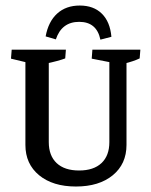

<svg xmlns="http://www.w3.org/2000/svg" viewBox="-20 -662 544 690"><path d="M252.9 8.3Q169.9 8.3 120.6 -32.2Q71.3 -72.8 71.3 -141.1L155.3 -151.4Q155.3 -102.5 183.6 -75.9Q211.9 -49.3 264.2 -49.3Q316.4 -49.3 344.7 -75.9Q373 -102.5 373 -151.4L434.6 -141.1Q434.6 -72.8 385.3 -32.2Q335.9 8.3 252.9 8.3ZM71.3 -141.1V-476.6H155.3V-151.4ZM71.3 -401.4V-469.7L78.6 -437L19.5 -451.2L22 -483.4H216.8L214.4 -452.1Q203.1 -447.8 185.1 -442.9Q167 -438 144 -433.1L155.3 -469.7V-401.4ZM434.6 -141.1 373 -151.4V-476.6H434.6ZM373 -401.4V-469.7L382.3 -437L309.6 -451.2L312 -483.4H484.4L481.9 -452.1Q459.5 -441.4 425.3 -433.1L434.6 -469.7V-401.4ZM266.6 -642.1Q316.4 -642.1 345.9 -613Q375.5 -584 380.4 -529.8L340.8 -519.5Q327.6 -583.5 264.6 -583.5Q201.7 -583.5 180.7 -520.5L144 -531.2Q153.8 -584.5 185.5 -613.3Q217.3 -642.1 266.6 -642.1Z"/></svg>

Font: Markazi Text
Style: Regular
Weight: 400
Designer: Borna Izadpanah (Arabic designer), Fiona Ross (Arabic design director) and Florian Runge (Latin designer)
Foundry: Borna Izadpanah and Florian Runge
Version: Version 1.000